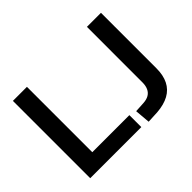

<svg xmlns="http://www.w3.org/2000/svg" viewBox="-141 -967 1238 1238"><g transform="rotate(-45 478.5 -348.0)"><path d="M77 0V-705H205V-109H543V0ZM601 9 592 -96 663 -100Q693 -102 712.5 -113.5Q732 -125 742 -146.5Q752 -168 752 -198V-705H880V-199Q880 -136 858 -92Q836 -48 792 -24Q748 0 683 5Z"/></g></svg>

Font: Nunito Sans 12pt ExtraLight
Style: Regular
Weight: 200
Designer: Vernon Adams
Foundry: Vernon Adams
Version: Version 3.101;gftools[0.9.27]